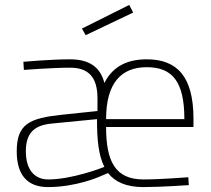

<svg xmlns="http://www.w3.org/2000/svg" viewBox="-20 -752 858 780"><path d="M328 -609 521 -701 505 -732 313 -636ZM411 -268C411 -419 476 -479 576 -479C680 -479 729 -421 729 -268H411ZM176 -23C120 -23 85 -63 85 -137C85 -209 116 -243 190 -250L374 -268C374 -186 380 -121 404 -74C387 -67 269 -23 176 -23ZM563 -23C447 -23 411 -98 411 -236H766V-269C766 -442 699 -511 576 -511C502 -511 440 -486 404 -415C388 -479 343 -511 265 -511C185 -511 75 -501 75 -501L77 -468C77 -468 191 -477 265 -477C337 -477 376 -441 376 -353V-301L233 -286C100 -272 48 -249 48 -137C48 -39 93 8 175 8C288 8 381 -33 381 -33L419 -49C447 -13 493 8 562 8C635 8 747 0 747 0L745 -32C745 -32 633 -23 563 -23Z"/></svg>

Font: RazerF5 Thin
Style: Regular
Weight: 250
Foundry: Razer Inc.
Version: Version 2